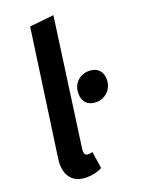

<svg xmlns="http://www.w3.org/2000/svg" viewBox="-146 -820 663 900"><g transform="rotate(-20 185.5 -370.0)"><path d="M238.8 -753.9 150.9 -117.2Q147 -85 168.9 -85Q180.7 -85 190.9 -88.9L204.1 -3.9Q169.9 14.2 126 14.2Q72.8 14.2 47.1 -20Q21.5 -54.2 29.8 -113.8L118.2 -741.2ZM289.1 -301.8Q257.8 -301.8 240.5 -319.6Q223.1 -337.4 223.1 -367.2Q223.1 -404.8 246.6 -428Q270 -451.2 305.2 -451.2Q336.4 -451.2 353.8 -433.6Q371.1 -416 371.1 -386.2Q371.1 -349.6 347.2 -325.7Q323.2 -301.8 289.1 -301.8Z"/></g></svg>

Font: Fira Sans Compressed Medium
Style: Italic
Weight: 500
Width: 3
Italic angle: -8°
Designer: Carrois Corporate & Edenspiekermann AG
Foundry: Carrois Corporate GbR & Edenspiekermann AG
Version: Version 4.203;PS 004.203;hotconv 1.0.88;makeotf.lib2.5.64775